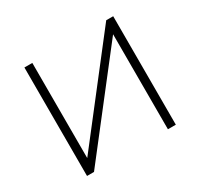

<svg xmlns="http://www.w3.org/2000/svg" viewBox="-147 -887 1119 1073"><g transform="rotate(-30 412.5 -350.0)"><path d="M126 0V-700H177V-86L654 -700H699V0H648V-613L171 0Z"/></g></svg>

Font: MOST Montserrat Light
Style: Regular
Weight: 300
Designer: Julieta Ulanovsky
Foundry: Julieta Ulanovsky
Version: Version 8.000;March 11, 2024;FontCreator 15.0.0.2926 64-bit